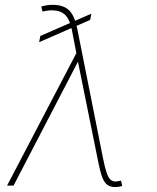

<svg xmlns="http://www.w3.org/2000/svg" viewBox="-20 -757 641 783"><path d="M352.5 -701.2 347.7 -675.8 139.6 -585 144.5 -610.4ZM302.7 -514.6 35.2 0H8.8L296.9 -550.8L306.6 -529.3ZM198.2 -737.3Q240.2 -736.3 262.2 -714.6Q284.2 -692.9 294.9 -640.6L400.4 -110.4Q407.7 -73.7 414.6 -53.5Q421.4 -33.2 429.9 -25.1Q438.5 -17.1 451.2 -16.6Q455.1 -17.1 461.2 -18.1Q467.3 -19 473.6 -20.5L478.5 1Q472.2 3.4 464.8 4.6Q457.5 5.9 449.2 5.9Q430.7 5.9 418.2 -2.9Q405.8 -11.7 397.5 -32.7Q389.2 -53.7 381.8 -90.8L300.8 -491.2L273.4 -633.8Q265.1 -676.8 246.3 -695.6Q227.5 -714.4 194.3 -714.8Q185.5 -715.3 175.3 -713.9Q165 -712.4 153.3 -710L148.4 -730.5Q161.1 -733.9 173.6 -735.8Q186 -737.8 198.2 -737.3Z"/></svg>

Font: Inter Tight Thin
Style: Italic
Weight: 250
Italic angle: -9.39999°
Designer: Rasmus Andersson
Foundry: rsms
Version: Version 3.004